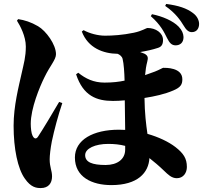

<svg xmlns="http://www.w3.org/2000/svg" viewBox="-20 -882 1040 974"><path d="M828 -688C840 -664 851 -652 871 -652C892 -652 911 -664 911 -694C910 -712 904 -728 886 -747C858 -776 805 -799 751 -810L745 -800C795 -756 812 -720 828 -688ZM911 -753C924 -731 936 -719 953 -719C978 -719 990 -738 990 -761C990 -776 982 -799 960 -815C928 -840 885 -854 823 -862L818 -852C872 -815 897 -776 911 -753ZM66 -777C82 -752 111 -698 111 -646C111 -593 101 -561 90 -511C75 -443 49 -345 49 -244C49 -127 70 -26 106 24C137 69 165 72 187 72C226 72 244 47 244 13C244 -17 232 -33 232 -74C232 -93 236 -129 243 -165C255 -222 275 -297 296 -359L280 -365C250 -313 192 -217 173 -189C164 -175 153 -177 145 -194C139 -205 136 -233 136 -254C136 -332 181 -441 206 -491C234 -549 264 -579 264 -607C264 -656 214 -725 173 -749C137 -770 105 -780 72 -785ZM615 -142V-123C615 -75 576 -45 516 -45C448 -45 412 -59 412 -95C412 -129 463 -152 529 -152C560 -152 588 -149 615 -142ZM377 -513 366 -505C402 -395 471 -370 553 -370C573 -370 592 -371 613 -373L615 -223L583 -224C453 -224 360 -173 360 -83C360 16 446 57 545 57C679 57 734 -6 738 -80C761 -62 786 -41 813 -15C832 3 850 22 877 22C910 22 928 -5 928 -35C928 -78 911 -104 870 -136C835 -163 784 -187 728 -203C721 -251 714 -307 713 -385C764 -393 815 -404 859 -423C897 -439 905 -454 905 -480C905 -540 821 -538 808 -538C805 -538 789 -528 766 -519L716 -501C718 -526 722 -550 727 -569C732 -588 732 -600 712 -610L691 -618C722 -623 754 -630 781 -639C797 -644 807 -654 807 -679C807 -716 769 -740 729 -740C721 -740 702 -725 659 -716C602 -704 550 -701 513 -701C477 -701 435 -712 404 -729L395 -722C427 -638 504 -610 577 -609C588 -604 599 -596 602 -583C608 -559 611 -514 612 -473C584 -467 552 -463 510 -463C455 -463 414 -483 377 -513Z"/></svg>

Font: Source Han Serif KR Heavy
Style: Regular
Weight: 900
Designer: Ryoko NISHIZUKA 西塚涼子 (kana & ideographs); Frank Grießhammer (Latin, Greek & Cyrillic); Wenlong ZHANG 张文龙 (bopomofo); San
Foundry: Adobe
Version: Version 2.001;hotconv 1.1.0;makeotfexe 2.6.0